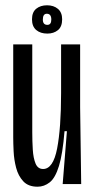

<svg xmlns="http://www.w3.org/2000/svg" viewBox="-20 -696 359 726"><path d="M122 10Q87 10 68 -10.5Q49 -31 41 -61.5Q33 -92 31.5 -123.5Q30 -155 30 -177V-528H102V-196Q102 -162 104 -130Q106 -98 114.5 -77.5Q123 -57 143 -57Q181 -57 196 -134.5Q211 -212 211 -344V-528H283V-291L287 0H217L233 -200H224Q217 -114 203 -68.5Q189 -23 168 -6.5Q147 10 122 10ZM159 -569Q133 -569 117 -582.5Q101 -596 101 -623Q101 -650 117 -663Q133 -676 158 -676Q183 -676 199 -662.5Q215 -649 215 -623Q215 -595 199 -582Q183 -569 159 -569ZM159 -602Q174 -602 174 -622Q174 -644 157 -644Q142 -644 142 -622Q142 -602 159 -602Z"/></svg>

Font: Bricolage Grotesque 48pt Condensed Light
Style: Regular
Weight: 300
Width: 3
Designer: Mathieu Triay
Foundry: Atelier Triay
Version: Version 1.000; ttfautohint (v1.8.4.7-5d5b);gftools[0.9.32]